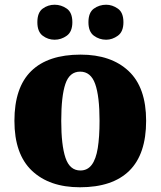

<svg xmlns="http://www.w3.org/2000/svg" viewBox="-20 -782 680 812"><path d="M318 10Q189 10 115 -60Q41 -130 41 -271Q41 -412 112 -481.5Q183 -551 321 -551Q450 -551 524 -481.5Q598 -412 598 -271Q598 -130 527 -60Q456 10 318 10ZM320 -61Q350 -61 368 -85Q386 -109 393.5 -156Q401 -203 401 -271Q401 -375 382.5 -427Q364 -479 319 -479Q274 -479 256.5 -427Q239 -375 239 -271Q239 -168 257 -114.5Q275 -61 320 -61ZM429 -614Q400 -614 377 -631Q354 -648 354 -688Q354 -729 377 -745.5Q400 -762 429 -762Q455 -762 478.5 -745.5Q502 -729 502 -688Q502 -648 478.5 -631Q455 -614 429 -614ZM211 -614Q183 -614 160.5 -631Q138 -648 138 -688Q138 -729 160.5 -745.5Q183 -762 211 -762Q239 -762 262.5 -745.5Q286 -729 286 -688Q286 -648 262.5 -631Q239 -614 211 -614Z"/></svg>

Font: Noto Serif Hebrew Black
Style: Regular
Weight: 900
Version: Version 2.003